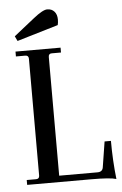

<svg xmlns="http://www.w3.org/2000/svg" viewBox="-57 -855 574 904"><g transform="rotate(-5 230.5 -403.0)"><path d="M49 -679 38 -702 135 -779Q180 -815 201 -815Q222 -815 234.5 -801Q247 -787 247 -763Q247 -749 244 -737ZM456 9Q428 0 337 0H35V-23H79Q95 -23 95 -39V-591Q95 -607 79 -607H35V-630H248V-607H204Q189 -607 189 -591V-30H370Q394 -30 397 -52L416 -172H446Q446 -78 456 9Z"/></g></svg>

Font: Arapey
Style: Regular
Weight: 400
Designer: Eduardo Rodriguez Tunni
Foundry: Eduardo Rodriguez Tunni
Version: Version 4.000